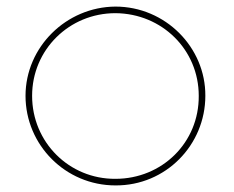

<svg xmlns="http://www.w3.org/2000/svg" viewBox="-20 -573 710 583"><path d="M57.5 -282C57.5 -430 181 -552 330.5 -553C482.3 -553 604.5 -429 603.5 -282C603.5 -133 483.5 -9 330.5 -10C178.7 -10 57.5 -133 57.5 -282ZM77.5 -282C77.5 -141 190.2 -29 330.5 -30C472 -30 584.5 -140 583.5 -282C583.5 -422 472 -532 330.5 -533C190.2 -533 77.5 -422 77.5 -282Z"/></svg>

Font: Nordica Plus
Style: NordicaClassicUltraLightExt
Weight: 300
Version: Version 1.01